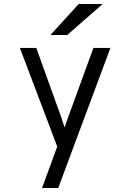

<svg xmlns="http://www.w3.org/2000/svg" viewBox="-20 -752 656 966"><path d="M191.5 194 268 -14.5 80 -511H162.5L288.5 -161Q292.5 -149.5 296.5 -136.8Q300.5 -124 305 -110Q309 -123 313.5 -135.8Q318 -148.5 322.5 -161L450 -511H535.5L273 194ZM234 -576 376 -732H496.5L318.5 -576Z"/></svg>

Font: Overpass Mono Light
Style: Regular
Weight: 400
Monospace: yes
Version: Version 4.000